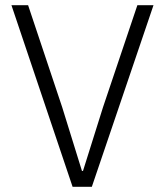

<svg xmlns="http://www.w3.org/2000/svg" viewBox="-20 -718 634 738"><path d="M333 0H259L24 -698H88L219 -306L295 -61H299L376 -306L508 -698H570Z"/></svg>

Font: IBM Plex Sans Light
Style: Regular
Weight: 300
Designer: Mike Abbink, Paul van der Laan, Pieter van Rosmalen
Foundry: Bold Monday
Version: Version 3.201